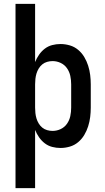

<svg xmlns="http://www.w3.org/2000/svg" viewBox="-20 -755 540 990"><path d="M60 215V-735H161V-435Q169 -455 181.5 -473Q194 -491 211 -504Q228 -517 249 -522.5Q270 -528 292 -528Q316 -528 340 -521Q364 -514 383 -498Q402 -482 414.5 -461Q427 -440 434.5 -416.5Q442 -393 445 -368.5Q448 -344 448 -320V-200Q448 -176 445 -151.5Q442 -127 434.5 -103.5Q427 -80 414.5 -59Q402 -38 383 -22Q364 -6 340 1Q316 8 292 8Q270 8 249 2.5Q228 -3 211 -16Q194 -29 181.5 -47Q169 -65 161 -85V215ZM251 -80Q273 -80 293 -89.5Q313 -99 325.5 -117Q338 -135 342.5 -156.5Q347 -178 347 -200V-320Q347 -342 342.5 -363.5Q338 -385 325.5 -403Q313 -421 293 -430.5Q273 -440 251 -440Q237 -440 223 -436Q209 -432 198 -423Q187 -414 179.5 -401.5Q172 -389 168 -375.5Q164 -362 162.5 -348Q161 -334 161 -320V-200Q161 -186 162.5 -172Q164 -158 168 -144.5Q172 -131 179.5 -118.5Q187 -106 198 -97Q209 -88 223 -84Q237 -80 251 -80Z"/></svg>

Font: Iosevka SS18 Semibold
Style: Regular
Weight: 600
Monospace: yes
Designer: Belleve Invis
Foundry: Belleve Invis
Version: Version 25.1.1; ttfautohint (v1.8.4)